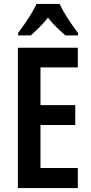

<svg xmlns="http://www.w3.org/2000/svg" viewBox="-20 -957 463 977"><path d="M376 0H71V-714H376V-614H186V-422H363V-321H186V-102H376ZM283 -937Q299 -904 324.5 -864Q350 -824 377 -789V-777H312Q293 -794 269 -817Q245 -840 224 -867Q202 -839 178 -815.5Q154 -792 137 -777H72V-789Q88 -810 106.5 -837Q125 -864 141 -890.5Q157 -917 166 -937Z"/></svg>

Font: Noto Sans Telugu ExtraCondensed SemiBold
Style: Regular
Weight: 600
Width: 2
Designer: Jelle Bosma - Monotype Design Team
Foundry: Monotype Imaging Inc.
Version: Version 2.005; ttfautohint (v1.8.4.7-5d5b)